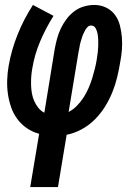

<svg xmlns="http://www.w3.org/2000/svg" viewBox="-20 -540 540 775"><path d="M102 215 138 0Q111 -7 88.5 -22.5Q66 -38 50 -59.5Q34 -81 25 -107Q16 -133 12 -160.5Q8 -188 9 -217Q10 -246 15 -275Q26 -338 51 -400.5Q76 -463 113 -520L196 -476Q164 -425 141.5 -371.5Q119 -318 110 -262Q107 -245 106 -228.5Q105 -212 105.5 -195Q106 -178 109 -162Q112 -146 118.5 -131.5Q125 -117 135 -104.5Q145 -92 159 -85L201 -343Q205 -364 210.5 -384.5Q216 -405 225.5 -425Q235 -445 248.5 -463Q262 -481 280 -494.5Q298 -508 319 -514Q340 -520 361 -520Q386 -520 408 -509.5Q430 -499 444 -480Q458 -461 464 -437.5Q470 -414 472 -389Q474 -364 472 -338.5Q470 -313 465 -288Q460 -257 452.5 -226.5Q445 -196 433 -166.5Q421 -137 403.5 -109Q386 -81 362.5 -57.5Q339 -34 309.5 -18Q280 -2 249 4L214 215ZM257 -88Q276 -98 291 -113.5Q306 -129 317.5 -147Q329 -165 337.5 -184.5Q346 -204 352 -223.5Q358 -243 363 -263Q368 -283 371 -303Q373 -315 374.5 -328Q376 -341 376.5 -353.5Q377 -366 376.5 -378.5Q376 -391 374 -403Q372 -415 366 -426Q360 -437 347 -437Q339 -437 333 -430.5Q327 -424 323.5 -417.5Q320 -411 316.5 -403.5Q313 -396 311 -389Q309 -382 306.5 -374.5Q304 -367 302.5 -359.5Q301 -352 300 -344.5Q299 -337 297 -330Z"/></svg>

Font: Iosevka
Style: Bold Italic
Weight: 700
Italic angle: -9°
Monospace: yes
Designer: Belleve Invis
Foundry: Belleve Invis
Version: Version 32.5.0; ttfautohint (v1.8.4)